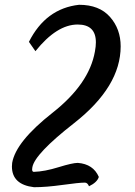

<svg xmlns="http://www.w3.org/2000/svg" viewBox="-20 -512 558 794"><path d="M120.6 262.2Q29.3 251.5 29.3 176.3L30.3 161.6Q45.4 73.7 197.3 -45.7Q349.1 -165 372.6 -299.3Q376.5 -320.3 376.5 -336.9Q376.5 -410.6 301.3 -410.6Q214.8 -410.6 126.5 -300.3L99.6 -338.9Q169.4 -477.1 307.1 -492.2Q390.6 -492.2 434.8 -442.1Q479 -392.1 479 -320.3Q479 -153.8 286.6 -2.9Q123.5 124.5 113.8 179.7L112.8 188.5Q112.8 198.7 120.1 198.7Q164.6 197.3 222.2 179.4Q279.8 161.6 301.8 161.6Q365.7 166.5 388.7 219.7Q381.8 242.2 348.1 258.3Q341.8 243.2 331.1 243.2Q306.6 243.2 238.8 252.7Q170.9 262.2 120.6 262.2Z"/></svg>

Font: Kelvinch
Style: Bold Italic
Weight: 700
Italic angle: -10°
Designer: Paul James Miller
Foundry: High-Logic / Made with FontCreator
Version: Version 3.30 September 23, 2016